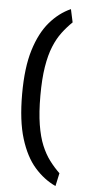

<svg xmlns="http://www.w3.org/2000/svg" viewBox="-57 -752 413 880"><g transform="rotate(5 150.0 -312.0)"><path d="M233 95Q179 70 136.5 21.5Q94 -27 69 -108Q44 -189 44 -312Q44 -434 69 -515Q94 -596 136.5 -645.5Q179 -695 233 -719L246 -659Q221 -635 199.5 -606.5Q178 -578 162 -539Q146 -500 137 -444.5Q128 -389 128 -312Q128 -234 137 -178.5Q146 -123 162 -84.5Q178 -46 199.5 -17.5Q221 11 246 35Z"/></g></svg>

Font: Changa ExtraLight Light
Style: Regular
Weight: 300
Version: Version 3.002; ttfautohint (v1.8.2)